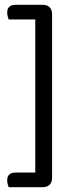

<svg xmlns="http://www.w3.org/2000/svg" viewBox="-20 -721 307 800"><path d="M197 -653V7H127V-653ZM197 -640H16Q14 -646 12 -653Q10 -660 10 -669Q10 -685 19 -693Q28 -701 44 -701H157Q177 -701 187 -690.5Q197 -680 197 -662ZM157 59H16Q14 53 12 46Q10 39 10 30Q10 14 19 6Q28 -2 44 -2H197V20Q197 38 187 48.5Q177 59 157 59Z"/></svg>

Font: Baloo Tamma 2
Style: Regular
Weight: 400
Designer: Divya Kowshik, Shuchita Grover and Ek Type
Foundry: Ek Type
Version: Version 1.700